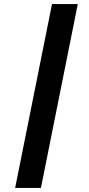

<svg xmlns="http://www.w3.org/2000/svg" viewBox="-20 -780 435 938"><path d="M180 138H54L234 -760H360Z"/></svg>

Font: Aneliza
Style: Bold Italic
Weight: 700
Italic angle: -11.31°
Designer: Mike Abbink, Paul van der Laan, Pieter van Rosmalen
Foundry: Bold Monday
Version: Version 3.0